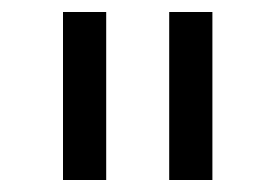

<svg xmlns="http://www.w3.org/2000/svg" viewBox="-20 -760 459 320"><path d="M85 -460V-740H157V-460ZM262 -460V-740H334V-460Z"/></svg>

Font: IBM Plex Sans Thai
Style: Regular
Weight: 400
Designer: Mike Abbink, Paul van der Laan, Pieter van Rosmalen, Ben Mitchell, Mark Frömberg
Foundry: Bold Monday
Version: Version 1.2